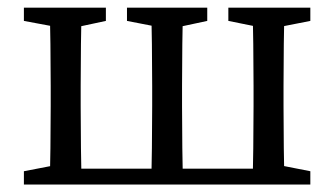

<svg xmlns="http://www.w3.org/2000/svg" viewBox="-20 -495 896 515"><path d="M44.1 -438.9 151.5 -418.9H170.5L264 -438.9V-474.5H44.1V-438.9ZM44.1 0H156.4V-55.7H147.7L44.1 -35.7V0ZM113 0H199.4C197.4 -45 196.4 -146.1 196.4 -210V-264.5C196.4 -328.5 197.4 -429.5 199.4 -474.5H113C115 -429.5 116 -328.5 116 -264.5V-210C116 -146.1 115 -45 113 0ZM156.4 0H700.1V-42.6H156.4V0ZM320.6 -438.9 423.7 -418.9H442.4L535.9 -438.9V-474.5H320.6V-438.9ZM385.2 0H471.3C469.3 -45 468.3 -146.1 468.3 -210V-264.5C468.3 -328.5 469.3 -429.5 471.3 -474.5H385.2C387.2 -429.5 388.2 -328.5 388.2 -264.5V-210C388.2 -146.1 387.2 -45 385.2 0ZM592.5 -438.9 691.8 -418.9H710.7L812.4 -438.9V-474.5H592.5V-438.9ZM657.1 0H743.5C741.5 -45 740.5 -146.1 740.5 -210V-264.5C740.5 -328.5 741.5 -429.5 743.5 -474.5H657.1C659.1 -429.5 660.1 -328.5 660.1 -264.5V-210C660.1 -146.1 659.1 -45 657.1 0ZM700.1 0H812.4V-35.7L710.7 -55.7H700.1V0Z"/></svg>

Font: Source Serif Variable
Style: Regular
Weight: 389
Designer: Frank Grießhammer
Foundry: Adobe Systems Incorporated
Version: Version 3.001;hotconv 1.0.111;makeotfexe 2.5.65597